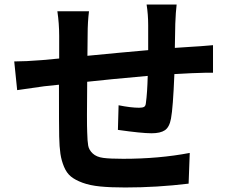

<svg xmlns="http://www.w3.org/2000/svg" viewBox="-20 -801 1040 850"><path d="M756 -696 754 -589Q811 -593 829 -594Q831 -594 868.5 -596.5Q906 -599 923 -601V-479Q906 -480 828 -477Q770 -474 752 -473Q746 -323 737 -276Q730 -238 710 -224.5Q690 -211 651 -211Q607 -211 502 -226L505 -335Q560 -324 596 -324Q611 -324 618 -328Q625 -332 626 -346Q632 -389 634 -465Q455 -449 366 -439Q364 -258 366 -216Q367 -175 370.5 -156Q374 -137 390.5 -121.5Q407 -106 437 -102Q467 -98 525 -98Q684 -98 820 -124L815 12Q675 29 534 29Q469 29 423.5 24.5Q378 20 345.5 8Q313 -4 294 -19.5Q275 -35 263.5 -62.5Q252 -90 247.5 -120Q243 -150 242 -197Q241 -239 241 -426L175 -419Q122 -412 56 -402L43 -529Q92 -529 167 -535L242 -542V-642Q242 -697 234 -751H374Q368 -703 368 -649Q368 -593 367 -554Q520 -569 636 -579V-690Q636 -737 629 -781H762Q758 -749 756 -696Z"/></svg>

Font: Noto Sans Korean Bold
Style: Bold
Weight: 700
Designer: Ryoko NISHIZUKA  (kana & ideographs); Paul D. Hunt (Latin, Greek & Cyrillic); Wenlong ZHANG  (bopomofo); Sandoll Communi
Foundry: Adobe Systems Incorporated
Version: Version 1.000;PS 1;hotconv 1.0.78;makeotf.lib2.5.61930